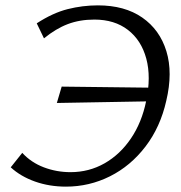

<svg xmlns="http://www.w3.org/2000/svg" viewBox="-20 -687 675 716"><path d="M226 9Q164 9 110.5 -10Q57 -29 20 -63L63 -117Q96 -81 143.5 -63Q191 -45 243 -45Q312 -45 370 -78Q428 -111 468.5 -171Q509 -231 525 -310Q544 -400 525.5 -468.5Q507 -537 457 -575.5Q407 -614 332 -614Q277 -614 232.5 -597Q188 -580 144 -544L117 -600Q177 -639 232.5 -653Q288 -667 345 -667Q445 -667 510.5 -621.5Q576 -576 600.5 -496Q625 -416 600 -311Q578 -213 522.5 -140.5Q467 -68 390 -29.5Q313 9 226 9ZM192 -303 210 -364 546 -360 531 -309Z"/></svg>

Font: Ysabeau Infant
Style: Italic
Weight: 400
Italic angle: -12°
Designer: Christian Thalmann (Catharsis Fonts)
Version: Version 2.001;gftools[0.9.30]; featfreeze: ss01,ss02,lnum